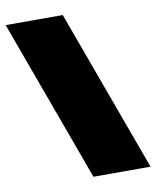

<svg xmlns="http://www.w3.org/2000/svg" viewBox="-92 -807 803 987"><g transform="rotate(-10 309.5 -314.0)"><path d="M315 109 6 -737H304L613 109Z"/></g></svg>

Font: Tomorrow ExtraBold
Style: Regular
Weight: 800
Designer: Tony de Marco, Monica Rizzolli
Foundry: Just in Type
Version: Version 2.002